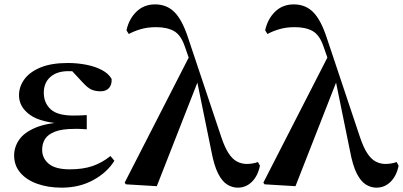

<svg xmlns="http://www.w3.org/2000/svg" viewBox="-20 -839 1837 875"><path d="M260.9 16.2Q199.5 16.2 150.4 -1.2Q101.4 -18.5 72.9 -51.5Q44.4 -84.5 44.4 -130.8Q44.4 -168.4 67 -201.7Q89.6 -235 141.8 -257.1Q194 -279.1 282.4 -283.1V-274.3Q167.6 -278.8 117.1 -315.2Q66.6 -351.5 66.6 -404.7Q66.6 -443.9 90.9 -477.5Q115.2 -511 164.6 -531.5Q214.1 -551.9 289 -551.9Q333 -551.9 373.7 -543.9Q414.5 -535.8 444.9 -519.6Q475.3 -503.3 488.7 -479.2Q490.2 -452.9 476.8 -437.9Q463.4 -422.9 438.1 -422.9Q416.6 -422.9 398.6 -429.9Q380.7 -436.8 354.2 -466.1L291.2 -533.9L352.5 -534.8L374.7 -509.1Q347.5 -511.9 328.4 -513.3Q309.2 -514.7 291.4 -514.7Q239.6 -514.7 209.6 -488.3Q179.6 -461.8 179.6 -416.3Q179.6 -370.3 210.5 -341.3Q241.5 -312.4 314.1 -312.4Q328.8 -312.4 342.7 -312.9Q356.7 -313.4 375.4 -314.4V-249.8Q352.3 -251.6 340.5 -251.6Q328.7 -251.6 319.3 -251.6Q262.7 -251.6 230.6 -239.1Q198.6 -226.7 185.3 -205.6Q172.1 -184.5 172.1 -156.2Q172.1 -117.7 202.4 -92.5Q232.7 -67.3 298.1 -67.3Q358.3 -67.3 402 -82.4Q445.6 -97.5 483.2 -127.9L501.3 -106.5Q468.7 -53.4 405.5 -18.6Q342.3 16.2 260.9 16.2Z M553.6 1 548.2 -6.7 848.3 -592.9 885.9 -478.8 694.6 9.5ZM1063.3 16.2Q1038.3 16.2 1015.2 1.9Q992.2 -12.4 973.8 -48.5Q955.5 -84.7 943.1 -150.9L876.9 -475.3L874.6 -476.9L823.1 -624.8Q804.9 -679.5 773.1 -697.3Q741.4 -715.2 691.6 -715.2Q651.3 -715.2 620.2 -705.7Q589.1 -696.3 566.9 -684L556.4 -701Q567.6 -752.4 601.6 -785.7Q635.7 -819 686.9 -819Q740 -819 775.2 -783.7Q810.5 -748.4 837.2 -666.6L988.4 -214.5Q1004.4 -166.7 1021.9 -140.3Q1039.3 -113.8 1060 -102.9Q1080.7 -91.9 1104.7 -91.9Q1115.9 -91.9 1130.3 -94Q1144.6 -96.2 1155.4 -100.7L1164.6 -83.9Q1155.3 -37.6 1128.2 -10.7Q1101.1 16.2 1063.3 16.2Z M1185.6 1 1180.2 -6.7 1480.3 -592.9 1517.9 -478.8 1326.6 9.5ZM1695.3 16.2Q1670.3 16.2 1647.2 1.9Q1624.2 -12.4 1605.8 -48.5Q1587.5 -84.7 1575.1 -150.9L1508.9 -475.3L1506.6 -476.9L1455.1 -624.8Q1436.9 -679.5 1405.1 -697.3Q1373.4 -715.2 1323.6 -715.2Q1283.3 -715.2 1252.2 -705.7Q1221.1 -696.3 1198.9 -684L1188.4 -701Q1199.6 -752.4 1233.6 -785.7Q1267.7 -819 1318.9 -819Q1372 -819 1407.2 -783.7Q1442.5 -748.4 1469.2 -666.6L1620.4 -214.5Q1636.4 -166.7 1653.9 -140.3Q1671.3 -113.8 1692 -102.9Q1712.7 -91.9 1736.7 -91.9Q1747.9 -91.9 1762.3 -94Q1776.6 -96.2 1787.4 -100.7L1796.6 -83.9Q1787.3 -37.6 1760.2 -10.7Q1733.1 16.2 1695.3 16.2Z"/></svg>

Font: Noto Serif HK
Style: Regular
Weight: 200
Designer: Ryoko NISHIZUKA 西塚涼子 (kana & ideographs); Frank Grießhammer (Latin, Greek & Cyrillic); Wenlong ZHANG 张文龙 (bopomofo); San
Foundry: Adobe
Version: Version 2.001;hotconv 1.1.0;makeotfexe 2.6.0